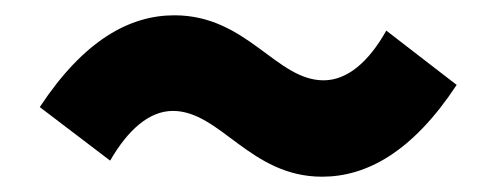

<svg xmlns="http://www.w3.org/2000/svg" viewBox="-20 -503 649 251"><path d="M401 -272C459 -272 519 -304 577 -392L485 -463C462 -422 434 -398 403 -398C341 -398 303 -483 208 -483C150 -483 90 -451 32 -363L124 -293C147 -333 175 -358 206 -358C268 -358 307 -272 401 -272Z"/></svg>

Font: Noto Sans JP Black
Style: Regular
Weight: 900
Designer: Ryoko NISHIZUKA 西塚涼子 (kana, bopomofo & ideographs); Paul D. Hunt (Latin, Greek & Cyrillic); Sandoll Communications 산돌커뮤니
Foundry: Adobe
Version: Version 2.002;hotconv 1.0.116;makeotfexe 2.5.65601